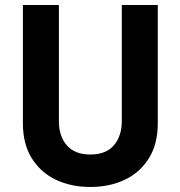

<svg xmlns="http://www.w3.org/2000/svg" viewBox="-20 -720 717 763"><path d="M71 -700H214V-239Q214 -179 245.5 -142.5Q277 -106 339 -106Q401 -106 432.5 -142.5Q464 -179 464 -239V-700H607V-230Q607 -148 572 -91.5Q537 -35 476.5 -6Q416 23 339 23Q262 23 201.5 -6Q141 -35 106 -91.5Q71 -148 71 -230Z"/></svg>

Font: Von Semi
Style: Regular
Weight: 600
Version: Version 4.000; ttfautohint (v1.8.4.7-5d5b)